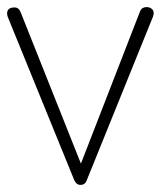

<svg xmlns="http://www.w3.org/2000/svg" viewBox="-35 -514 455 541"><path d="M174 -7 -13 -466Q-15 -472 -15 -476Q-15 -493 6 -493Q18 -493 23 -480L193 -53L360 -483Q365 -494 378 -494Q386 -494 392 -489.5Q398 -485 398 -478Q398 -472 396 -467L209 -5Q204 7 192 7Q180 7 174 -7Z"/></svg>

Font: Comic Neue Light
Style: Regular
Weight: 300
Designer: Craig Rozynski
Foundry: Craig Rozynski
Version: Version 2.003